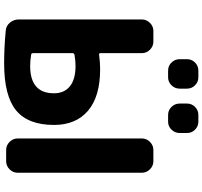

<svg xmlns="http://www.w3.org/2000/svg" viewBox="-46 -948 1003 952"><g transform="rotate(90 456.0 -471.5)"><path d="M549 -953H583Q606 -953 622.5 -936.5Q639 -920 639 -897V-860Q639 -837 622.5 -820Q606 -803 583 -803H549Q526 -803 509.5 -820Q493 -837 493 -860V-897Q493 -920 509.5 -936.5Q526 -953 549 -953ZM329 -953H363Q386 -953 402.5 -936.5Q419 -920 419 -897V-860Q419 -837 402.5 -820Q386 -803 363 -803H329Q306 -803 289.5 -820Q273 -837 273 -860V-897Q273 -920 289.5 -936.5Q306 -953 329 -953ZM723 0Q700 0 683 -17Q666 -34 666 -57V-673Q666 -696 683 -713Q700 -730 723 -730H779Q802 -730 819 -713Q836 -696 836 -673V-57Q836 -34 819 -17Q802 0 779 0ZM243 -329V-134Q243 -125 250 -124Q280 -119 306 -119Q442 -119 442 -237Q442 -288 407.5 -316Q373 -344 306 -344Q280 -344 252 -339Q243 -337 243 -329ZM131 2Q107 0 91.5 -19Q76 -38 76 -62V-673Q76 -696 93 -713Q110 -730 133 -730H186Q209 -730 226 -713Q243 -696 243 -673V-468Q243 -459 252 -461Q289 -466 323 -466Q458 -466 528.5 -406Q599 -346 599 -237Q599 -109 527 -49.5Q455 10 294 10Q214 10 131 2Z"/></g></svg>

Font: Rounded Mplus 1c ExtraBold
Style: Regular
Weight: 800
Version: Version 1.059.20150529